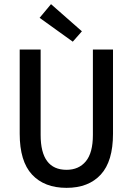

<svg xmlns="http://www.w3.org/2000/svg" viewBox="-20 -894 640 926"><path d="M301 12Q194 12 134.5 -52Q75 -116 75 -249V-655H176V-243Q176 -75 301 -75Q360 -75 394 -116Q428 -157 428 -243V-655H525V-249Q525 -116 466 -52Q407 12 301 12ZM331 -693 171 -808 226 -874 375 -743Z"/></svg>

Font: TypoPRO Source Code Pro
Style: Regular
Weight: 500
Monospace: yes
Designer: Paul D. Hunt, Teo Tuominen
Foundry: Adobe Systems Incorporated
Version: Version 2.010;PS 1.0;hotconv 1.0.84;makeotf.lib2.5.63406